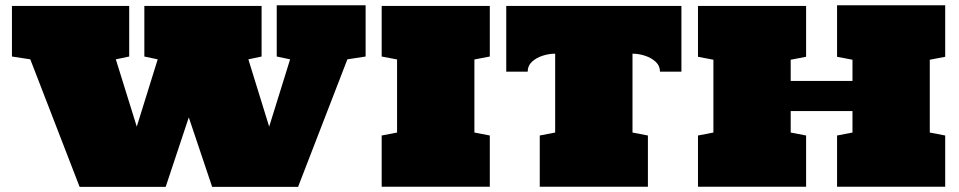

<svg xmlns="http://www.w3.org/2000/svg" viewBox="-20 -710 3648 730"><path d="M282.7 0.5 95.2 -484.4 25.4 -495.1V-687.5H471.2V-495.1L420.4 -484.4L500 -228.5L579.6 -484.4L528.8 -495.1V-687.5H974.6V-495.1L924.3 -484.4L1003.4 -228.5L1083 -484.4L1032.2 -495.1V-689.9H1370.1V-495.1L1300.8 -484.4L1113.3 0.5H786.6L697.8 -263.7L609.9 0.5Z M1431.2 0V-194.8L1489.7 -206.1V-483.9L1431.2 -495.1V-687.5H1842.3V-495.1L1783.7 -483.9V-206.1L1842.3 -194.8V0Z M2032.2 0V-194.8L2090.8 -206.1V-505.9Q2066.9 -505.9 2042.7 -498Q2018.6 -490.2 2002.4 -475.1Q1986.3 -460 1986.3 -437.5H1904.8V-687.5H2570.8V-437.5H2489.3Q2489.3 -460 2472.9 -475.1Q2456.5 -490.2 2432.6 -498Q2408.7 -505.9 2384.8 -505.9V-206.1L2443.4 -194.8V0Z M2633.8 0V-194.8L2692.4 -206.1V-482.9L2633.8 -494.1V-687.5H3044.9V-494.1L2986.3 -482.9V-402.3H3221.2V-482.9L3162.6 -494.1V-689.9H3573.7V-494.1L3515.1 -482.9V-206.1L3573.7 -194.8V0H3162.6V-194.8L3221.2 -206.1V-287.6H2986.3V-206.1L3044.9 -194.8V0Z"/></svg>

Font: Holtwood One SC
Style: Regular
Weight: 400
Designer: Vernon Adams
Foundry: Vernon Adams
Version: Version 1.100; ttfautohint (v1.8.4.7-5d5b)